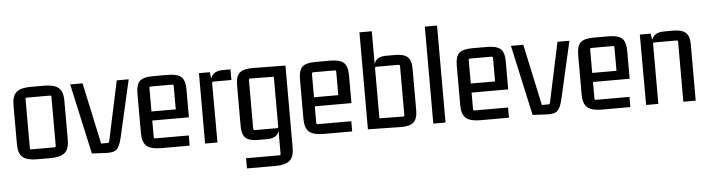

<svg xmlns="http://www.w3.org/2000/svg" viewBox="-51 -904 4908 1331"><g transform="rotate(-5 2403.5 -239.0)"><path d="M46 -108V-382Q46 -445 76 -471Q106 -497 175 -497H270Q339 -497 369.5 -471Q400 -445 400 -382V-108Q400 -45 369.5 -19Q339 7 270 7H175Q106 7 76 -19Q46 -45 46 -108ZM303 -425H142Q133 -425 133 -415V-75Q133 -65 142 -65H303Q313 -65 313 -75V-415Q313 -425 303 -425Z M767 -95Q753 -34 732 -13Q711 8 655 5L558 0L450 -490H536L628 -63H675Q682 -63 685 -73L774 -490H857Z M1238 5H1038Q969 5 939 -21Q909 -47 909 -110V-386Q909 -449 934.5 -473Q960 -497 1026 -497H1129Q1195 -497 1222.5 -473Q1250 -449 1250 -386V-191H995V-76Q995 -66 1005 -66H1238ZM1005 -427Q995 -427 995 -417V-254H1164V-417Q1164 -427 1154 -427Z M1514 -497H1566V-423H1441Q1431 -423 1431 -413L1432 0H1346V-490H1421L1428 -446Q1444 -497 1514 -497Z M1851 126Q1861 126 1861 116V-43Q1846 7 1778 7H1714Q1654 7 1628 -16.5Q1602 -40 1602 -98V-384Q1602 -446 1629.5 -470Q1657 -494 1723 -493L1948 -490V82Q1948 145 1917.5 171Q1887 197 1818 197H1620V126ZM1861 -73V-420L1697 -422Q1687 -422 1687 -412V-73Q1687 -63 1697 -63H1851Q1861 -63 1861 -73Z M2369 5H2169Q2100 5 2070 -21Q2040 -47 2040 -110V-386Q2040 -449 2065.5 -473Q2091 -497 2157 -497H2260Q2326 -497 2353.5 -473Q2381 -449 2381 -386V-191H2126V-76Q2126 -66 2136 -66H2369ZM2136 -427Q2126 -427 2126 -417V-254H2295V-417Q2295 -427 2285 -427Z M2703 4 2479 0V-675H2565V-447Q2580 -497 2648 -497H2712Q2772 -497 2798 -473.5Q2824 -450 2824 -392V-105Q2824 -43 2796.5 -18.5Q2769 6 2703 4ZM2565 -417V-69L2729 -67Q2739 -67 2739 -77V-417Q2739 -427 2729 -427H2575Q2565 -427 2565 -417Z M3019 0H2934V-675H3019Z M3460 5H3260Q3191 5 3161 -21Q3131 -47 3131 -110V-386Q3131 -449 3156.5 -473Q3182 -497 3248 -497H3351Q3417 -497 3444.5 -473Q3472 -449 3472 -386V-191H3217V-76Q3217 -66 3227 -66H3460ZM3227 -427Q3217 -427 3217 -417V-254H3386V-417Q3386 -427 3376 -427Z M3834 -95Q3820 -34 3799 -13Q3778 8 3722 5L3625 0L3517 -490H3603L3695 -63H3742Q3749 -63 3752 -73L3841 -490H3924Z M4305 5H4105Q4036 5 4006 -21Q3976 -47 3976 -110V-386Q3976 -449 4001.5 -473Q4027 -497 4093 -497H4196Q4262 -497 4289.5 -473Q4317 -449 4317 -386V-191H4062V-76Q4062 -66 4072 -66H4305ZM4072 -427Q4062 -427 4062 -417V-254H4231V-417Q4231 -427 4221 -427Z M4583 -497H4647Q4707 -497 4733.5 -473.5Q4760 -450 4760 -392V0H4674V-417Q4674 -427 4664 -427H4509Q4500 -427 4500 -417V0H4415L4414 -490H4489L4496 -446Q4513 -497 4583 -497Z"/></g></svg>

Font: Gemunu Libre Medium
Style: Regular
Weight: 500
Designer: Puspanada Ekanayake, Sola Matas, Pathum Egodawatta, Kosala Senevirathne
Foundry: mooniak
Version: Version 1.100